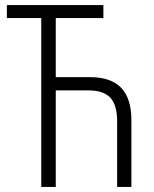

<svg xmlns="http://www.w3.org/2000/svg" viewBox="-20 -734 605 754"><path d="M386 -663H199V-431H334Q415 -431 455.5 -389.5Q496 -348 496 -261V0H440V-257Q440 -321 413.5 -350Q387 -379 327 -379H199V0H142V-663H7V-714H386Z"/></svg>

Font: Noto Sans Display Light Narrow
Style: Regular
Weight: 300
Width: 4
Designer: Monotype Design team
Foundry: Monotype Imaging Inc.
Version: Version 1.000